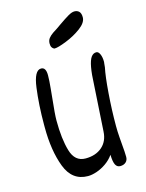

<svg xmlns="http://www.w3.org/2000/svg" viewBox="-126 -913 765 1003"><g transform="rotate(-15 256.5 -412.0)"><path d="M399.4 5.9Q382.3 5.9 374 -10.3Q365.7 -26.4 364.7 -64.5Q347.2 -39.6 322 -22.2Q296.9 -4.9 270.8 3.9Q244.6 12.7 223.6 12.7Q138.2 12.7 104.2 -76.4Q70.3 -165.5 70.3 -292V-307.1Q70.3 -413.1 82.3 -503.4Q94.2 -593.8 130.9 -593.8Q157.2 -593.8 157.2 -550.8Q157.2 -522.5 152.8 -479.2Q148.4 -436 147.9 -428.7Q138.7 -344.2 138.7 -310.1Q138.7 -210.9 158 -145.3Q177.2 -79.6 234.9 -79.6Q289.6 -79.6 324 -109.1Q358.4 -138.7 361.3 -190.9L376.5 -436.5Q378.9 -497.6 385.5 -533.4Q392.1 -569.3 403.3 -585.2Q414.6 -601.1 431.6 -601.1Q442.9 -601.1 450.4 -584.5Q458 -567.9 458 -542.5Q458 -539.6 457.5 -537.6Q457 -535.6 457 -534.2L455.1 -513.7Q445.3 -468.3 438.5 -378.7Q431.6 -289.1 431.6 -201.7Q431.6 -171.9 434.1 -140.4Q436.5 -108.9 437 -104Q441.4 -56.6 441.4 -32.7Q441.4 -15.1 429.9 -4.6Q418.5 5.9 399.4 5.9ZM241.2 -758.3Q264.2 -772.5 287.1 -789.1Q321.3 -813 341.8 -825Q362.3 -836.9 376 -836.9Q392.1 -836.9 401.6 -827.1Q411.1 -817.4 411.1 -795.9Q411.1 -767.6 374.5 -740.2Q337.9 -712.9 291.7 -694.6Q245.6 -676.3 227.5 -676.3Q227.5 -675.3 222.2 -678Q216.8 -680.7 212.4 -687.7Q208 -694.8 208 -708.5Q208 -724.6 217 -736.3Q226.1 -748 241.2 -758.3Z"/></g></svg>

Font: Dekko
Style: Regular
Weight: 400
Designer: Multiple
Foundry: Sorkin Type
Version: Version 2.001